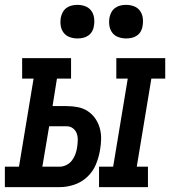

<svg xmlns="http://www.w3.org/2000/svg" viewBox="-62 -769 699 789"><path d="M345 0V-84H403L463 -446H416V-530H617V-446H560L500 -84H546V0ZM-42 0V-84H16L76 -446H29V-530H230V-446H172L154 -333H213Q236 -333 258.5 -328.5Q281 -324 299 -312Q317 -300 329.5 -282Q342 -264 348 -242.5Q354 -221 353.5 -197.5Q353 -174 349 -152Q344 -122 332 -93Q320 -64 296.5 -42Q273 -20 243 -10Q213 0 183 0ZM112 -84H183Q197 -84 211 -91Q225 -98 234 -110Q243 -122 248 -136Q253 -150 255 -164Q257 -178 257.5 -192.5Q258 -207 253.5 -220Q249 -233 238 -241.5Q227 -250 213 -250H140ZM456 -611Q440 -611 424.5 -616.5Q409 -622 399.5 -634.5Q390 -647 387.5 -663.5Q385 -680 388 -697Q390 -708 396 -719Q402 -730 412 -737Q422 -744 433.5 -746.5Q445 -749 456 -749Q473 -749 488 -743.5Q503 -738 512.5 -725.5Q522 -713 524.5 -696.5Q527 -680 524 -663Q523 -652 517 -641Q511 -630 501 -623Q491 -616 479.5 -613.5Q468 -611 456 -611ZM256 -611Q240 -611 224.5 -616.5Q209 -622 199.5 -634.5Q190 -647 187.5 -663.5Q185 -680 188 -697Q190 -708 196 -719Q202 -730 212 -737Q222 -744 233.5 -746.5Q245 -749 256 -749Q273 -749 288 -743.5Q303 -738 312.5 -725.5Q322 -713 324.5 -696.5Q327 -680 324 -663Q323 -652 317 -641Q311 -630 301 -623Q291 -616 279.5 -613.5Q268 -611 256 -611Z"/></svg>

Font: Iosevka Slab MdExObl
Style: Regular
Weight: 500
Width: 7
Italic angle: -9°
Monospace: yes
Designer: Belleve Invis
Foundry: Belleve Invis
Version: Version 11.1.1; ttfautohint (v1.8.3)